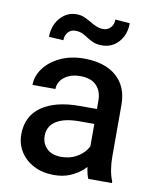

<svg xmlns="http://www.w3.org/2000/svg" viewBox="-84 -803 710 877"><g transform="rotate(10 271.0 -364.0)"><path d="M367.7 -359.4Q367.7 -403.8 342.5 -429.9Q317.4 -456.1 267.1 -456.1Q236.3 -456.1 213.4 -445.6Q190.4 -435.1 177.7 -417.5Q165 -399.9 165 -378.4H58.6Q58.6 -418.9 85 -455.3Q111.3 -491.7 159.7 -514.9Q208 -538.1 272.9 -538.1Q331.5 -538.1 377.2 -518.3Q422.9 -498.5 448.7 -458.5Q474.6 -418.5 474.6 -358.4V-119.1Q474.6 -87.4 479.5 -58.3Q484.4 -29.3 493.7 -7.8V0H384.3Q376.5 -17.6 372.1 -45.7Q367.7 -73.7 367.7 -99.6ZM384.3 -252H298.8Q228 -252 190.9 -227.8Q153.8 -203.6 153.8 -159.2Q153.8 -124.5 177.2 -101.1Q200.7 -77.6 244.6 -77.6Q283.2 -77.6 312.5 -93.5Q341.8 -109.4 358.4 -132.8Q375 -156.2 376 -177.7L415 -128.9Q410.2 -108.4 395.8 -84.7Q381.3 -61 357.4 -39.6Q333.5 -18.1 300.8 -4.2Q268.1 9.8 226.1 9.8Q173.3 9.8 133.1 -10.7Q92.8 -31.2 70.1 -67.1Q47.4 -103 47.4 -147Q47.4 -231.9 111.1 -276.6Q174.8 -321.3 287.1 -321.3H384.3ZM162.1 -604 94.7 -607.9Q94.7 -643.6 108.9 -671.1Q123 -698.7 147 -715.1Q170.9 -731.4 201.2 -731.4Q221.7 -731.4 237.8 -724.4Q253.9 -717.3 268.6 -708.5Q283.2 -699.7 298.6 -692.9Q314 -686 333 -686Q352.5 -686 366.2 -700.7Q379.9 -715.3 379.9 -738.3L447.3 -732.9Q447.3 -696.8 432.9 -669.4Q418.5 -642.1 394.5 -626.7Q370.6 -611.3 339.8 -611.3Q315.4 -611.3 299.1 -618.2Q282.7 -625 269.8 -633.8Q256.8 -642.6 242.7 -649.4Q228.5 -656.2 208 -656.2Q188.5 -656.2 175.3 -641.6Q162.1 -627 162.1 -604Z"/></g></svg>

Font: Heebo Medium
Style: Regular
Weight: 500
Designer: Oded Ezer
Foundry: Ezer Type House
Version: Version 3.100